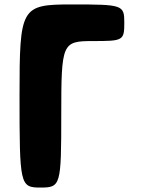

<svg xmlns="http://www.w3.org/2000/svg" viewBox="-20 -845 647 865"><path d="M256 -330C256 -651 260 -660 398 -660C535 -660 540 -662 540 -743C540 -823 533 -825 304 -825C74 -825 68 -813 68 -413C68 -12 70 0 162 0C254 0 256 -9 256 -330Z"/></svg>

Font: Hussar Print
Style: Bold
Weight: 700
Foundry: Cannot Into Space Fonts
Version: Version 2.00